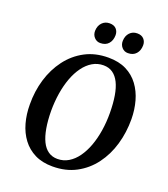

<svg xmlns="http://www.w3.org/2000/svg" viewBox="-170 -1077 1056 1206"><g transform="rotate(20 358.5 -474.0)"><path d="M322 10Q253.5 10 203.5 -15Q153.5 -40 120.8 -83.8Q88 -127.5 72 -185Q56 -242.5 56 -307.5Q55 -395.5 79 -475.5Q103 -555.5 150 -618Q197 -680.5 265 -716.8Q333 -753 421 -753Q490.5 -753 540.5 -728Q590.5 -703 623 -659Q655.5 -615 671.2 -558.5Q687 -502 687.5 -439Q688 -350 664.5 -269.2Q641 -188.5 594.2 -125.8Q547.5 -63 479.2 -26.5Q411 10 322 10ZM335 -45Q375 -45 408.5 -65Q442 -85 468 -121.2Q494 -157.5 511.8 -205.8Q529.5 -254 538.5 -311.2Q547.5 -368.5 547 -430.5Q546.5 -494 538.2 -543.2Q530 -592.5 513 -626.8Q496 -661 470 -679Q444 -697 408 -697Q368 -697 334.5 -677Q301 -657 275 -621.2Q249 -585.5 231.2 -537.5Q213.5 -489.5 204.5 -433Q195.5 -376.5 195.5 -315.5Q196 -251 204.8 -200.8Q213.5 -150.5 230.5 -115.8Q247.5 -81 273.8 -63Q300 -45 335 -45ZM339 -821Q315 -821 298.8 -838.8Q282.5 -856.5 283 -882.5Q284 -916.5 303.8 -937.2Q323.5 -958 354 -958Q383.5 -958 398.8 -941Q414 -924 413.5 -899Q413 -864.5 393.8 -842.8Q374.5 -821 339 -821ZM524 -821Q499.5 -821 483.5 -838.8Q467.5 -856.5 468 -882.5Q469 -916.5 488.5 -937.2Q508 -958 538.5 -958Q567.5 -958 583 -941Q598.5 -924 598 -899Q597.5 -864.5 578.2 -842.8Q559 -821 524 -821Z"/></g></svg>

Font: Merriweather Light 18pt SemiBold
Style: Italic
Weight: 600
Italic angle: -7.8°
Version: Version 2.101